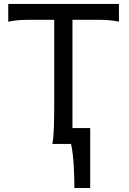

<svg xmlns="http://www.w3.org/2000/svg" viewBox="-20 -733 658 978"><path d="M439.5 -80.6V224.6H358.9Q358.9 201.7 358.2 172.4Q357.4 143.1 355.7 112.5Q354 82 350.6 52.7Q347.2 23.4 341.8 0H246.6Q252.9 -29.3 254.6 -84.7Q256.3 -140.1 256.3 -212.4V-632.3H141.6Q108.9 -632.3 80.1 -630.6Q51.3 -628.9 22 -622.6V-712.9H585.9V-622.6Q556.6 -628.9 528.1 -630.6Q499.5 -632.3 466.3 -632.3H349.1V-80.6Z"/></svg>

Font: Andika
Style: Regular
Weight: 400
Designer: Victor Gaultney, Annie Olsen, Julie Remington, Don Collingsworth, Eric Hays
Foundry: SIL International
Version: Version 1.001